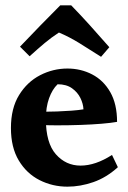

<svg xmlns="http://www.w3.org/2000/svg" viewBox="-20 -694 480 720"><path d="M233 -437Q283 -437 325.5 -415Q368 -393 393.5 -348.5Q419 -304 419 -237Q397 -233 361 -230Q325 -227 282 -225.5Q239 -224 196 -224Q164 -224 141 -225Q118 -226 110 -227V-275Q121 -275 143.5 -275Q166 -275 194 -276Q222 -277 248.5 -279Q275 -281 293 -284Q292 -305 281.5 -326.5Q271 -348 250 -363Q229 -378 196 -378Q176 -359 164 -325.5Q152 -292 152 -248Q152 -158 189.5 -115.5Q227 -73 282 -73Q338 -73 400 -113L422 -67Q379 -28 330 -11Q281 6 233 6Q177 6 128.5 -18.5Q80 -43 50.5 -92Q21 -141 21 -214Q21 -288 51.5 -337.5Q82 -387 130.5 -412Q179 -437 233 -437ZM247 -674Q281 -639 315 -601.5Q349 -564 390 -517L359 -481Q314 -510 276.5 -533Q239 -556 201 -572Q172 -553 147.5 -532.5Q123 -512 91 -483L55 -519Q90 -556 131.5 -598.5Q173 -641 206 -674Z"/></svg>

Font: Alkalami
Style: Regular
Weight: 400
Designer: Becca Hirsbrunner Spalinger
Foundry: SIL International
Version: Version 2.000